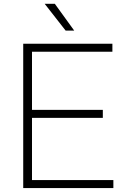

<svg xmlns="http://www.w3.org/2000/svg" viewBox="-20 -964 646 984"><path d="M99 0V-740H556V-699H144V-401H507V-360H144V-41H561V0ZM316.5 -807 209 -944.5H261L360.5 -807Z"/></svg>

Font: Encode Sans Semi Expanded ExtraLight
Style: Regular
Weight: 200
Width: 6
Designer: Multiple Designers
Foundry: Impallari Type
Version: Version 3.000; ttfautohint (v1.8.3) -l 8 -r 50 -G 200 -x 14 